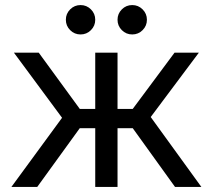

<svg xmlns="http://www.w3.org/2000/svg" viewBox="-20 -738 840 758"><path d="M25 0 225 -273 35 -530H133L295 -308H356V-530H444V-308H504L669 -530H765L575 -276L775 0H671L504 -232H444V0H356V-232H295L127 0ZM298 -602Q274 -602 257 -619Q240 -636 240 -660Q240 -684 257 -701Q274 -718 298 -718Q322 -718 339 -701Q356 -684 356 -660Q356 -636 339 -619Q322 -602 298 -602ZM502 -602Q478 -602 461 -619Q444 -636 444 -660Q444 -684 461 -701Q478 -718 502 -718Q526 -718 543 -701Q560 -684 560 -660Q560 -636 543 -619Q526 -602 502 -602Z"/></svg>

Font: Golos Text
Style: Regular
Weight: 400
Designer: A.Korolkova, Vitaly Kuzmin
Foundry: ParaType Ltd
Version: Version 2.004